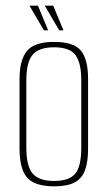

<svg xmlns="http://www.w3.org/2000/svg" viewBox="-20 -651 380 678"><path d="M171 7Q127 7 100 -6Q73 -19 61 -48.5Q49 -78 49 -125V-372Q49 -440 75.5 -471.5Q102 -503 171 -503Q240 -503 265.5 -472.5Q291 -442 291 -372V-125Q291 -79 280 -49.5Q269 -20 243 -6.5Q217 7 171 7ZM171 -12Q224 -12 245.5 -37.5Q267 -63 267 -130V-367Q267 -429 246.5 -456.5Q226 -484 171 -484Q118 -484 95.5 -458Q73 -432 73 -367V-130Q73 -64 95.5 -38Q118 -12 171 -12ZM204 -544H189L138 -631H168ZM150 -544H135L84 -631H114Z"/></svg>

Font: Alumni Sans SC Thin
Style: Regular
Weight: 100
Designer: Robert E. Leuschke
Foundry: Robert E. Leuschke
Version: Version 1.018